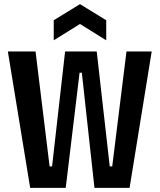

<svg xmlns="http://www.w3.org/2000/svg" viewBox="-20 -909 772 929"><path d="M126 0 18 -660H152L220 -104H232L295 -660H448L511 -104H523L592 -660H714L607 0H437L376 -557H365L298 0ZM240 -714V-811L367 -889L494 -811V-714L367 -793Z"/></svg>

Font: Bricolage Grotesque 10pt Condensed SemiBold
Style: Regular
Weight: 600
Width: 3
Designer: Mathieu Triay
Foundry: Atelier Triay
Version: Version 1.000; ttfautohint (v1.8.4.7-5d5b);gftools[0.9.32]